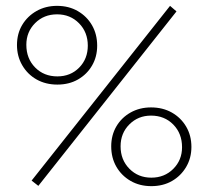

<svg xmlns="http://www.w3.org/2000/svg" viewBox="-20 -632 712 656"><path d="M111 3 88 -15 561 -612 583 -593ZM176 -343Q136 -343 105 -360.5Q74 -378 56 -409Q38 -440 38 -478Q38 -517 56 -547Q74 -577 105 -594.5Q136 -612 175 -612Q215 -612 246 -594Q277 -576 294.5 -545.5Q312 -515 312 -476Q312 -438 294.5 -408Q277 -378 246.5 -360.5Q216 -343 176 -343ZM176 -371Q221 -371 250.5 -401Q280 -431 280 -476Q280 -522 250 -552.5Q220 -583 175 -583Q130 -583 100 -553Q70 -523 70 -479Q70 -432 100 -401.5Q130 -371 176 -371ZM496 -265Q536 -265 567 -247.5Q598 -230 616 -199.5Q634 -169 634 -130Q634 -92 616 -61.5Q598 -31 567.5 -13.5Q537 4 497 4Q457 4 426 -14Q395 -32 377.5 -62.5Q360 -93 360 -132Q360 -170 377.5 -200Q395 -230 426 -247.5Q457 -265 496 -265ZM496 -237Q452 -237 422 -207Q392 -177 392 -132Q392 -86 422 -55.5Q452 -25 497 -25Q542 -25 572 -55Q602 -85 602 -129Q602 -176 572 -206.5Q542 -237 496 -237Z"/></svg>

Font: Ysabeau ExtraLight
Style: Regular
Weight: 250
Designer: Christian Thalmann (Catharsis Fonts)
Version: Version 2.002